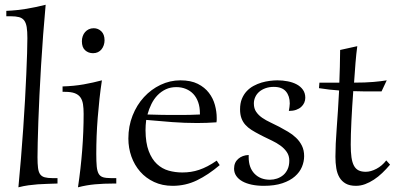

<svg xmlns="http://www.w3.org/2000/svg" viewBox="-20 -779 1687 815"><path d="M139.2 -111.8Q139.2 -84 141.4 -66.4Q143.6 -48.8 150.4 -39.3Q157.2 -29.8 169.9 -26.4Q182.6 -22.9 203.1 -22.9H224.1V0Q200.7 1 180.2 1.5Q159.7 2 140.1 3.4Q120.6 4.9 100.6 7.6Q80.6 10.3 58.1 16.1Q64 -44.4 69.1 -108.2Q74.2 -171.9 78.6 -234.1Q83 -296.4 86.2 -355Q89.4 -413.6 91.6 -463.6Q93.8 -513.7 95 -553.2Q96.2 -592.8 96.2 -617.2Q96.2 -646 93.3 -664.1Q90.3 -682.1 82.5 -692.4Q74.7 -702.6 60.8 -706.3Q46.9 -710 24.9 -710H6.8V-732.9Q30.3 -733.9 51 -736.1Q71.8 -738.3 91.6 -741.5Q111.3 -744.6 131.3 -749Q151.4 -753.4 173.8 -758.8Q168 -696.8 163.1 -630.9Q158.2 -564.9 154.3 -500.5Q150.4 -436 147.5 -375.7Q144.5 -315.4 142.8 -264.4Q141.1 -213.4 140.1 -173.8Q139.2 -134.3 139.2 -111.8Z M412.6 -438Q406.7 -399.4 402.3 -359.4Q397.9 -319.3 394.8 -279.5Q391.6 -239.7 390.1 -200.9Q388.7 -162.1 388.7 -126Q388.7 -92.8 390.6 -72.5Q392.6 -52.2 398.9 -41.3Q405.3 -30.3 417.7 -26.6Q430.2 -22.9 451.7 -22.9H473.6V0H465.8Q419.9 0 383.1 3.4Q346.2 6.8 311 16.1Q322.8 -63 328.9 -141.6Q335 -220.2 335 -295.9Q335 -319.3 332.3 -336.7Q329.6 -354 321.3 -365.7Q313 -377.4 297.4 -383.3Q281.7 -389.2 255.9 -389.2H245.6V-412.1Q294.9 -413.6 335.4 -420.9Q376 -428.2 412.6 -438ZM375 -553.2Q355 -553.2 341.3 -565.7Q327.6 -578.1 327.6 -604Q327.6 -615.2 331.1 -625.2Q334.5 -635.3 341.1 -642.8Q347.7 -650.4 356.9 -654.8Q366.2 -659.2 377.9 -659.2Q396.5 -659.2 410.2 -646Q423.8 -632.8 423.8 -607.9Q423.8 -597.2 420.4 -587.2Q417 -577.1 410.9 -569.6Q404.8 -562 395.8 -557.6Q386.7 -553.2 375 -553.2Z M816.9 -256.8Q764.6 -256.8 711.4 -260.7Q658.2 -264.6 600.6 -270Q597.7 -247.1 597.7 -226.1Q598.1 -172.4 611.3 -137.7Q624.5 -103 646.2 -82.8Q668 -62.5 695.8 -54.7Q723.6 -46.9 753.9 -46.9Q772.9 -46.9 790.3 -49.6Q807.6 -52.2 825.2 -58.1Q842.8 -64 861.1 -73.5Q879.4 -83 899.9 -97.2L912.6 -78.1Q863.8 -36.6 815.7 -13.4Q767.6 9.8 712.9 9.8Q668.9 9.8 634 -6.6Q599.1 -22.9 575 -50.5Q550.8 -78.1 537.8 -114.5Q524.9 -150.9 524.9 -190.9Q524.9 -243.2 542.7 -288.3Q560.5 -333.5 591.1 -366.7Q621.6 -399.9 661.6 -418.9Q701.7 -438 745.6 -438Q790 -438 819.6 -423.1Q849.1 -408.2 866.9 -384.8Q884.8 -361.3 892.3 -333.3Q899.9 -305.2 899.9 -278.8Q899.9 -273.4 899.9 -269Q899.9 -264.6 898.9 -259.8Q856.4 -256.8 816.9 -256.8ZM728.5 -409.2Q703.6 -409.2 683.8 -399.9Q664.1 -390.6 648.7 -374.8Q633.3 -358.9 622.8 -337.6Q612.3 -316.4 606 -293Q640.6 -292 664.3 -291.5Q688 -291 704.6 -291H752.9Q770 -291 787.6 -291.5Q805.2 -292 828.6 -293V-297.9Q828.6 -324.2 821.3 -345Q814 -365.7 800.8 -379.9Q787.6 -394 769 -401.6Q750.5 -409.2 728.5 -409.2Z M1206.1 -308.1Q1207.5 -316.4 1208.7 -324.5Q1210 -332.5 1210 -339.8Q1210 -371.6 1193.6 -390.9Q1177.2 -410.2 1142.1 -410.2Q1122.6 -410.2 1106.9 -404.5Q1091.3 -398.9 1080.3 -389.4Q1069.3 -379.9 1063.5 -366.9Q1057.6 -354 1057.6 -339.8Q1057.6 -318.4 1067.6 -304Q1077.6 -289.6 1093.3 -278.8Q1108.9 -268.1 1127.9 -259.3Q1147 -250.5 1165.5 -240.7Q1183.6 -231 1202.4 -220Q1221.2 -209 1236.6 -194.3Q1252 -179.7 1261.5 -160.6Q1271 -141.6 1271 -116.2Q1271 -93.3 1261.7 -70.8Q1252.4 -48.3 1231.9 -30.3Q1211.4 -12.2 1178.7 -1.2Q1146 9.8 1099.6 9.8Q1071.8 9.8 1048.6 4.9Q1025.4 0 1008.8 -9.3Q992.2 -18.6 982.9 -32.2Q973.6 -45.9 973.6 -63Q973.6 -89.4 991.2 -104.7Q1008.8 -120.1 1035.6 -121.1V-111.8Q1035.6 -67.4 1060.3 -41.7Q1085 -16.1 1126 -16.1Q1141.1 -16.1 1155.8 -21Q1170.4 -25.9 1182.1 -35.6Q1193.8 -45.4 1200.9 -60.8Q1208 -76.2 1208 -97.2Q1208 -118.2 1197.3 -133.8Q1186.5 -149.4 1170.2 -161.1Q1153.8 -172.9 1134.8 -181.9Q1115.7 -190.9 1099.1 -199.2L1082 -208Q1063 -217.8 1047.6 -227.5Q1032.2 -237.3 1021.5 -249.3Q1010.7 -261.2 1004.9 -277.1Q999 -293 999 -314.9Q999 -340.3 1006.6 -359.1Q1014.2 -377.9 1026.9 -391.6Q1039.6 -405.3 1056.2 -414.3Q1072.8 -423.3 1090.3 -428.5Q1107.9 -433.6 1125.5 -435.8Q1143.1 -438 1157.7 -438Q1180.2 -438 1201.4 -433.8Q1222.7 -429.7 1239.3 -420.9Q1255.9 -412.1 1265.9 -397.9Q1275.9 -383.8 1275.9 -363.8Q1275.9 -353 1271.5 -343Q1267.1 -333 1258.5 -325.2Q1250 -317.4 1236.8 -312.7Q1223.6 -308.1 1206.1 -308.1Z M1420.4 -428.2Q1421.4 -460.4 1422.6 -494.9Q1423.8 -529.3 1423.8 -566.9L1496.6 -583Q1492.2 -551.3 1489 -511.5Q1485.8 -471.7 1482.9 -428.2Q1531.2 -428.2 1565.2 -431.2Q1599.1 -434.1 1621.6 -438L1599.6 -391.1H1567.9Q1544.4 -391.1 1523.4 -391.1Q1502.4 -391.1 1479.5 -392.1Q1477.1 -359.4 1475.1 -327.4Q1473.1 -295.4 1471.7 -265.9Q1470.2 -236.3 1469.5 -210.4Q1468.8 -184.6 1468.8 -165Q1468.8 -133.3 1471.9 -111.3Q1475.1 -89.4 1482.4 -75.7Q1489.7 -62 1502 -55.9Q1514.2 -49.8 1532.7 -49.8Q1553.7 -49.8 1577.6 -62.3Q1601.6 -74.7 1619.6 -98.1L1635.7 -80.1Q1619.6 -61 1602.5 -44.7Q1585.4 -28.3 1567.1 -16.4Q1548.8 -4.4 1529.8 2.7Q1510.7 9.8 1490.7 9.8Q1464.4 9.8 1447.5 0.2Q1430.7 -9.3 1420.9 -25.9Q1411.1 -42.5 1407.5 -64.9Q1403.8 -87.4 1403.8 -113.8Q1403.8 -164.6 1409.2 -234.1Q1414.6 -303.7 1419.4 -395Q1398.9 -396.5 1378.4 -398.7Q1357.9 -400.9 1334 -404.8L1335.9 -428.2Z"/></svg>

Font: Simonetta
Style: Regular
Weight: 400
Version: Version 1.004